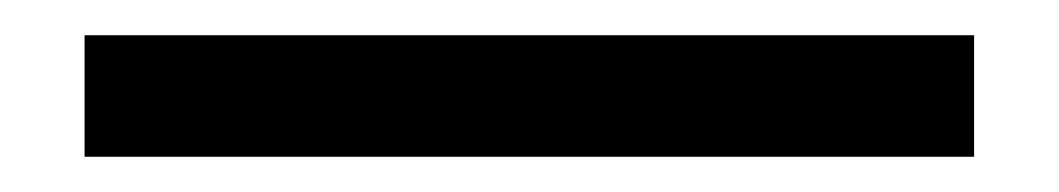

<svg xmlns="http://www.w3.org/2000/svg" viewBox="-20 11 601 109"><path d="M533 100H28V31H533Z"/></svg>

Font: Hind Madurai
Style: Regular
Weight: 400
Designer: Jyotish Sonowal
Foundry: Indian Type Foundry
Version: Version 0.702;PS 1.0;hotconv 1.0.81;makeotf.lib2.5.63406